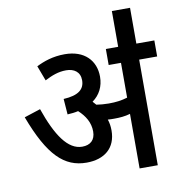

<svg xmlns="http://www.w3.org/2000/svg" viewBox="-87 -886 909 967"><g transform="rotate(-10 367.0 -402.5)"><path d="M443 -213C443 -234 440 -253 434 -270C445 -269 456 -269 466 -269C495 -269 522 -271 549 -279V0H642V-540H734V-622H642V-805H549V-622H486V-540H549V-362C519 -353 491 -349 453 -349C430 -349 410 -351 390 -354C385 -360 379 -366 374 -372C412 -399 433 -440 433 -490C433 -572 378 -632 277 -632C216 -632 169 -615 131 -596L160 -519C197 -538 230 -551 270 -551C310 -551 341 -531 341 -488C341 -442 310 -415 233 -411L239 -331C259 -332 277 -334 294 -338C328 -307 351 -270 351 -224C351 -180 325 -158 284 -158C211 -158 156 -240 107 -381L24 -354C101 -149 178 -75 292 -75C383 -75 443 -123 443 -213Z"/></g></svg>

Font: Noto Sans Devanagari UI SemiCondensed Medium
Style: Regular
Weight: 500
Width: 4
Designer: Jelle Bosma - Monotype Design Team
Foundry: Monotype Imaging Inc.
Version: Version 2.004